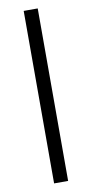

<svg xmlns="http://www.w3.org/2000/svg" viewBox="-89 -819 411 857"><g transform="rotate(-10 116.0 -391.0)"><path d="M147.7 0V-781.8H84.1V0Z"/></g></svg>

Font: Spartan MB
Style: Regular
Weight: 212
Designer: Matt Bailey, Mirko Velimirovic
Foundry: Matt Bailey
Version: Version 1.005